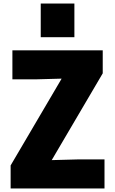

<svg xmlns="http://www.w3.org/2000/svg" viewBox="-20 -1064 650 1084"><path d="M400 -854ZM400 -854H210V-1044H400ZM570 0H40V-130L328 -620L180 -616H50V-780H560V-650L272 -160L420 -164H570Z"/></svg>

Font: Tanohe Sans Black
Style: Regular
Weight: 900
Designer: Village Type and Design LLC & Cristiano Sobral
Foundry: Cooper Hewitt Smithsonian Design Museum
Version: Version 1.00;March 11, 2020;FontCreator 12.0.0.2522 64-bit; 